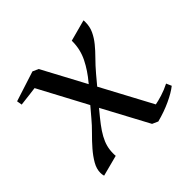

<svg xmlns="http://www.w3.org/2000/svg" viewBox="-121 -559 691 691"><g transform="rotate(-45 224.5 -214.0)"><path d="M42 9.8Q39.6 1 39.6 -6.3Q39.6 -26.9 51.5 -47.6Q63.5 -68.4 81.3 -88.9Q99.1 -109.4 119.4 -129.4Q139.6 -149.4 155.8 -168.9L186.5 -205.1L87.9 -390.1Q74.7 -388.7 61.5 -386.7Q50.3 -385.3 37.1 -383.8Q23.9 -382.3 13.2 -380.9L9.8 -400.9L125 -438L147 -428.2L235.8 -262.2L238.8 -266.1Q267.1 -299.3 285.2 -335.7Q303.2 -372.1 303.2 -413.1V-416L384.8 -438Q385.3 -435.1 385.3 -433.1Q385.3 -431.2 385.3 -428.7Q385.3 -405.3 376.2 -386Q367.2 -366.7 352.5 -348.6Q337.9 -330.6 319.1 -311.8Q300.3 -293 280.8 -270L251 -234.4L355 -40Q369.1 -42.5 390.6 -49.1Q412.1 -55.7 434.1 -66.9L442.9 -46.9Q423.3 -31.2 390.4 -15.9Q357.4 -0.5 317.9 9.8L295.9 0L201.7 -175.8L199.2 -172.9Q178.7 -148.4 164.1 -129.2Q149.4 -109.9 139.9 -92.5Q130.4 -75.2 126 -58.8Q121.6 -42.5 121.6 -24.4Q121.6 -20.5 121.6 -17.8Q121.6 -15.1 122.1 -11.2Z"/></g></svg>

Font: Simonetta
Style: Italic
Weight: 400
Italic angle: -2°
Designer: Gayaneh Bagdasaryan
Foundry: BrownFox
Version: Version 1.001